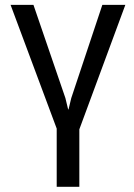

<svg xmlns="http://www.w3.org/2000/svg" viewBox="-20 -548 540 772"><path d="M299 203H208V-31L22.5 -528.5H114.5L243 -153.5L254 -108H255.5L266.5 -153.5L391.5 -528.5H484L299 -28Z"/></svg>

Font: Roberto Sans
Style: Regular
Weight: 400
Designer: Google (font) & Cristiano Sobral (main changes)
Version: Version 1.500; ttfautohint (v1.8.4.7-5d5b-dirty)